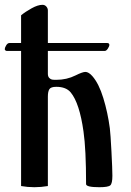

<svg xmlns="http://www.w3.org/2000/svg" viewBox="-22 -780 549 805"><path d="M-2 -574.2Q-2 -580.1 3.9 -589.8Q9.8 -599.6 17.6 -599.6H66.4V-715.8Q84 -730.5 110.4 -745.1Q136.7 -759.8 156.2 -759.8Q166 -759.8 172.4 -752.4Q178.7 -745.1 178.7 -736.3V-599.6H427.7Q431.6 -599.6 434.1 -597.7Q436.5 -595.7 436.5 -591.8Q436.5 -585.9 430.2 -576.2Q423.8 -566.4 417 -566.4H178.7V-470.7Q178.7 -459 184.6 -453.1Q190.4 -447.3 196.3 -446.3Q202.1 -445.3 213.9 -445.3Q257.8 -445.3 294.9 -463.9Q324.2 -478.5 335.9 -478.5Q349.6 -478.5 365.2 -460.9Q392.6 -429.7 411.1 -369.1Q429.7 -308.6 438.5 -242.2Q441.4 -218.8 445.3 -144.5Q449.2 -70.3 449.2 -43Q449.2 -10.7 440.4 -2.9Q431.6 4.9 394.5 4.9Q339.8 4.9 338.9 -7.8Q338.9 -154.3 328.1 -228.5Q311.5 -347.7 274.4 -392.6Q254.9 -416 213.9 -416Q191.4 -416 185.1 -406.2Q178.7 -396.5 178.7 -375V0Q150.4 4.9 122.1 4.9Q93.8 4.9 66.4 0V-566.4H6.8Q3.9 -566.4 1 -568.4Q-2 -570.3 -2 -574.2Z"/></svg>

Font: Monomakh Unicode TT
Style: Medium
Weight: 500
Designer: Alexey Kryukov, Aleksandr Andreev
Version: Version 1.1